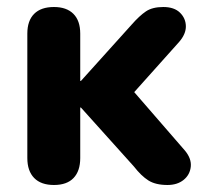

<svg xmlns="http://www.w3.org/2000/svg" viewBox="-20 -519 598 548"><path d="M134 9Q97 9 77.5 -11Q58 -31 58 -68V-423Q58 -460 77.5 -479.5Q97 -499 134 -499Q170 -499 189.5 -479.5Q209 -460 209 -423V-288H211L356 -449Q378 -474 396.5 -486.5Q415 -499 446 -499Q477 -499 493.5 -483Q510 -467 510.5 -444.5Q511 -422 491 -399L338 -228V-285L508 -89Q527 -66 524.5 -43Q522 -20 504 -5.5Q486 9 458 9Q424 9 403.5 -4Q383 -17 362 -44L211 -212H209V-68Q209 -31 190 -11Q171 9 134 9Z"/></svg>

Font: Nunito ExtraLight ExtraBold
Style: Regular
Weight: 800
Version: Version 3.602